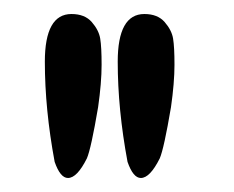

<svg xmlns="http://www.w3.org/2000/svg" viewBox="-20 -621 334 274"><path d="M224 -468Q214 -409 208 -395Q194 -367 181 -367Q170 -367 162 -390Q148 -465 148 -533Q148 -601 186 -601Q205 -601 215 -589.5Q225 -578 227 -566Q229 -554 229 -528.5Q229 -503 224 -468ZM120 -468Q110 -409 104 -395Q90 -367 77 -367Q66 -367 58 -390Q44 -465 44 -533Q44 -601 82 -601Q101 -601 111 -589.5Q121 -578 123 -566Q125 -554 125 -528.5Q125 -503 120 -468Z"/></svg>

Font: Dr Sugiyama
Style: Regular
Weight: 400
Designer: Alejandro Paul
Foundry: Alejandro Paul
Version: Version 1.000